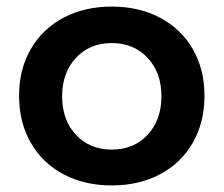

<svg xmlns="http://www.w3.org/2000/svg" viewBox="-20 -559 680 584"><path d="M602 -268Q602 -187 566.5 -125Q531 -63 467 -29Q403 5 320 5Q237 5 173 -29Q109 -63 73.5 -125Q38 -187 38 -268Q38 -348 73.5 -409.5Q109 -471 173 -505Q237 -539 320 -539Q403 -539 467 -505Q531 -471 566.5 -409.5Q602 -348 602 -268ZM169 -266Q169 -194 211 -149Q253 -104 320 -104Q387 -104 429 -149Q471 -194 471 -266Q471 -338 429 -383Q387 -428 320 -428Q253 -428 211 -383Q169 -338 169 -266Z"/></svg>

Font: Montserrat arm2 Medium
Style: Regular
Weight: 500
Designer: Julieta Ulanovsky
Foundry: Julieta Ulanovsky
Version: Version 6.000